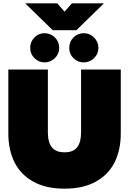

<svg xmlns="http://www.w3.org/2000/svg" viewBox="-20 -1116 774 1151"><path d="M131 -1096H323L367 -1046L411 -1096H603L438 -935H296ZM161 -829Q161 -866 186.5 -891.5Q212 -917 247 -917Q283 -917 309 -891.5Q335 -866 335 -829Q335 -793 309 -767.5Q283 -742 247 -742Q212 -742 186.5 -767.5Q161 -793 161 -829ZM395 -829Q395 -866 420.5 -891.5Q446 -917 482 -917Q518 -917 544 -891Q570 -865 570 -829Q570 -793 544 -767.5Q518 -742 482 -742Q446 -742 420.5 -767Q395 -792 395 -829ZM30 -315V-699H267V-322Q267 -263 291 -233Q315 -203 367 -203Q419 -203 442.5 -233Q466 -263 466 -322V-699H704V-315Q704 -219 668 -145Q632 -71 556 -28Q480 15 367 15Q254 15 178 -28Q102 -71 66 -145Q30 -219 30 -315Z"/></svg>

Font: Prompt Black
Style: Regular
Weight: 900
Designer: Katatrad Team
Foundry: CadsonDemak
Version: Version 1.000